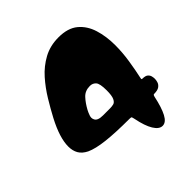

<svg xmlns="http://www.w3.org/2000/svg" viewBox="-207 -950 1127 1127"><g transform="rotate(-45 357.0 -386.0)"><path d="M510 14Q482 14 459 -23.5Q436 -61 422 -132Q419 -146 417 -149.5Q415 -153 402 -153Q285 -153 210.5 -161.5Q136 -170 95 -189Q61 -206 46.5 -231.5Q32 -257 32 -292Q32 -328 46 -373Q60 -418 89 -473Q115 -522 148 -576.5Q181 -631 223 -678.5Q265 -726 320 -756Q375 -786 445 -786Q522 -786 566 -749.5Q610 -713 629 -652Q648 -591 648 -518Q648 -457 638 -393Q628 -329 617 -280Q616 -276 615.5 -271Q615 -266 621 -266Q646 -266 656.5 -257Q667 -248 670 -236Q673 -224 673 -214Q673 -202 668.5 -188Q664 -174 650 -164Q636 -154 606 -154Q600 -154 597 -141Q581 -66 560 -26Q539 14 510 14ZM305 -277H364Q380 -277 393.5 -280.5Q407 -284 416 -303Q425 -322 425 -366Q425 -422 410.5 -438Q396 -454 373 -454Q333 -454 308.5 -427.5Q284 -401 264 -364Q256 -349 250 -331.5Q244 -314 251 -300Q260 -277 305 -277Z"/></g></svg>

Font: Matemasie
Style: Regular
Weight: 400
Designer: Adam Yeo
Version: Version 1.001; ttfautohint (v1.8.4.7-5d5b)